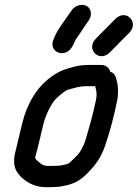

<svg xmlns="http://www.w3.org/2000/svg" viewBox="-20 -750 577 804"><path d="M191.6 -55C162.4 -55 158.5 -57.7 139.1 -74.7C125.7 -86.8 125.9 -86 129.6 -100.5C132.5 -109.3 136.8 -126.1 142.7 -151L160.2 -224.2C168.4 -261.4 189.3 -305.3 206.8 -327.8C219 -343.6 255.1 -372.4 265 -374.7C289 -380.5 310.7 -389 339.2 -389H378.6C383.6 -367 386.8 -362.5 382.6 -334.6C369.2 -268.3 353.8 -217.6 335.9 -156.6C330.4 -139.8 316.3 -114.7 307.7 -104.1C301.9 -97.4 273.4 -69.5 266.3 -65C258.5 -61.8 233.6 -56 223.8 -56C214.3 -56 204 -55 191.6 -55ZM404.2 -478H353.2C331.3 -478 311.8 -476 292.5 -471.1C254.4 -460.7 233.1 -456.2 194.6 -428.4C133.1 -384.3 92.6 -315 72.4 -231.1L54.9 -158C49.2 -134.2 45.6 -119.2 43.6 -110.9C40.2 -98.9 38.7 -83.9 39.2 -68.2C40.3 -43 53.1 -22.8 73.4 -4.2C101.7 19.9 130.5 34 177.7 34C190.5 34 201.8 33.7 212.7 33C223.5 32.9 237.3 31.1 252.3 27.4C288.9 20.1 315.1 6 342.3 -20.8C375.5 -54 403.2 -87.4 421.1 -142.7C442.2 -205 457.3 -263.3 471.2 -331.9C471.2 -332.1 471.3 -332.6 471.4 -333C477.6 -372.8 472.7 -403.2 465.6 -424C460.4 -439.8 454.9 -445 441.7 -449.7C437.6 -465.4 423.5 -478 404.2 -478ZM440.7 -531.1 457.8 -548.5C476.6 -568.8 495 -585.7 511 -602.2L521.8 -613.2C563.7 -656.2 507.8 -716.1 462.1 -669.9L451.2 -658.8C433.9 -641.1 417.5 -625 397.8 -604.9L381.2 -587.9C337.9 -544.2 395.5 -485.4 440.7 -531.1ZM285.3 -559.9 290.4 -570.1C293.2 -576 294.1 -579.8 298.4 -586.4C308.9 -601.4 329.2 -631 341.5 -650.5L351 -663.6C358.2 -673.4 362.3 -687.3 360.2 -699.4C353.1 -739.5 299.9 -737.5 279.4 -705.8L269.5 -691.5C253.5 -667.2 222.2 -629.1 208.3 -595.1L203.4 -583.1C181.7 -529.7 257 -501.1 285.3 -559.9Z"/></svg>

Font: Just Breathe
Style: BdObl3
Weight: 400
Foundry: Cannot Into Space Fonts
Version: Version 0.72